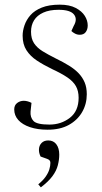

<svg xmlns="http://www.w3.org/2000/svg" viewBox="-20 -542 439 823"><path d="M192 -8Q242 -8 279.5 -37Q317 -66 317 -123Q317 -152 305.5 -172.5Q294 -193 269 -210Q244 -227 203 -246Q166 -264 138 -282.5Q110 -301 93.5 -326.5Q77 -352 77 -389Q77 -410 85 -433.5Q93 -457 110.5 -477Q128 -497 159 -509.5Q190 -522 236 -522Q278 -522 304.5 -508Q331 -494 343.5 -474Q356 -454 356 -433Q356 -416 347.5 -404.5Q339 -393 322 -393Q311 -393 301.5 -398Q292 -403 286 -409L296 -431Q313 -460 297 -480Q281 -500 231 -500Q192 -500 165.5 -488Q139 -476 126 -455Q113 -434 113 -406Q113 -376 126 -356.5Q139 -337 162.5 -322.5Q186 -308 218 -292Q251 -276 276 -260.5Q301 -245 317.5 -227.5Q334 -210 343 -188.5Q352 -167 352 -138Q352 -96 332 -61.5Q312 -27 275 -6.5Q238 14 184 14Q141 14 108.5 3Q76 -8 58.5 -27.5Q41 -47 41 -73Q41 -91 53.5 -100.5Q66 -110 82 -110Q90 -110 99 -107.5Q108 -105 115 -101L111 -64Q109 -39 123.5 -23.5Q138 -8 192 -8ZM155 261 144 248Q164 232 175.5 215.5Q187 199 191.5 184Q196 169 196 156Q196 150 193 146Q190 142 182 139L154 129Q146 113 147 97Q148 81 158.5 70.5Q169 60 187 60Q209 60 221.5 76.5Q234 93 234 121Q234 142 228 166Q222 190 204.5 213.5Q187 237 155 261Z"/></svg>

Font: Literata 60pt ExtraLight
Style: Italic
Weight: 250
Italic angle: -2°
Designer: Latin by Veronika Burian and Jose Scaglione. Greek by Irene Vlachou. Cyrillic by Vera Evstafieva
Foundry: TypeTogether
Version: Version 3.103;gftools[0.9.29]